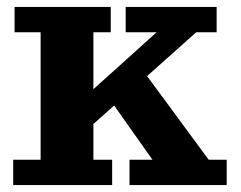

<svg xmlns="http://www.w3.org/2000/svg" viewBox="-20 -533 695 553"><path d="M18 0V-73H97V-440H22V-513H299V-440H249V-73H303V0ZM238 -166 189 -222 431 -440H342V-513H604V-440H545ZM353 0V-73H419L287 -260L377 -350L581 -73H633V0Z"/></svg>

Font: Montagu Slab 144pt SemiBold
Style: Regular
Weight: 600
Version: Version 1.000